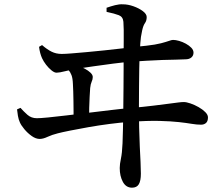

<svg xmlns="http://www.w3.org/2000/svg" viewBox="-20 -808 1040 890"><path d="M592 62Q564 62 549.5 35Q535 8 535 -29Q535 -47 540.5 -72.5Q546 -98 548 -144Q549 -169 550 -210.5Q551 -252 551.5 -301.5Q552 -351 552.5 -400.5Q553 -450 553 -490.5Q553 -531 553 -552Q553 -589 553.5 -618Q554 -647 553.5 -669.5Q553 -692 552 -707Q550 -730 531 -737.5Q512 -745 474 -753V-772Q494 -779 513.5 -784Q533 -789 550 -788Q573 -788 598.5 -779Q624 -770 642 -756.5Q660 -743 660 -729Q660 -712 652 -701Q644 -690 639 -667Q632 -636 630.5 -608.5Q629 -581 627 -551Q626 -527 625.5 -490Q625 -453 624.5 -407.5Q624 -362 624 -313Q624 -264 625 -217Q626 -170 628 -128Q630 -90 631.5 -57Q633 -24 633 -3Q633 30 623.5 46Q614 62 592 62ZM321 -250Q321 -268 321 -291.5Q321 -315 320.5 -339Q320 -363 319.5 -384Q319 -405 318 -418Q317 -445 311.5 -459.5Q306 -474 298 -482Q290 -490 279 -496L282 -508Q300 -509 315 -507.5Q330 -506 347 -501Q359 -497 374 -489Q389 -481 399.5 -471Q410 -461 410 -451Q410 -440 405 -429.5Q400 -419 398 -400Q397 -383 395.5 -359Q394 -335 393.5 -307.5Q393 -280 393 -251ZM164 -164Q146 -164 127 -177.5Q108 -191 93 -209Q78 -227 72 -241Q66 -254 63 -271.5Q60 -289 59 -301L75 -308Q89 -292 107 -276Q125 -260 151 -260Q166 -260 202.5 -263.5Q239 -267 288.5 -273Q338 -279 392 -285.5Q446 -292 496 -298Q546 -304 582 -307Q649 -313 693 -318.5Q737 -324 764 -327.5Q791 -331 806.5 -333Q822 -335 832 -335Q844 -335 863 -328.5Q882 -322 900.5 -311.5Q919 -301 931.5 -288.5Q944 -276 944 -264Q944 -246 935 -238Q926 -230 912 -230Q892 -230 868.5 -234Q845 -238 809.5 -242Q774 -246 719.5 -247.5Q665 -249 581 -243Q539 -240 488.5 -233.5Q438 -227 390 -218.5Q342 -210 304.5 -202.5Q267 -195 248 -190Q220 -183 200 -173.5Q180 -164 164 -164ZM242 -471Q232 -471 218.5 -482Q205 -493 193.5 -508Q182 -523 175 -538Q170 -549 166.5 -562Q163 -575 161 -591L175 -599Q198 -579 219 -568.5Q240 -558 266 -558Q282 -558 312.5 -560.5Q343 -563 382.5 -566.5Q422 -570 464 -574.5Q506 -579 545 -583.5Q584 -588 614 -591.5Q644 -595 658 -596Q702 -601 726.5 -607.5Q751 -614 763.5 -618.5Q776 -623 782 -623Q794 -623 810 -618.5Q826 -614 841.5 -605.5Q857 -597 867 -586.5Q877 -576 877 -564Q877 -550 867 -541.5Q857 -533 839 -533Q823 -532 795.5 -531.5Q768 -531 733 -530Q698 -529 660.5 -526.5Q623 -524 588 -522Q551 -519 504 -513Q457 -507 412.5 -500.5Q368 -494 335 -489Q310 -485 282.5 -478Q255 -471 242 -471Z"/></svg>

Font: Noto Serif KR SemiBold
Style: Regular
Weight: 600
Designer: Ryoko NISHIZUKA 西塚涼子 (kana & ideographs); Frank Grießhammer (Latin, Greek & Cyrillic); Wenlong ZHANG 张文龙 (bopomofo); San
Foundry: Adobe
Version: Version 2.003-H1;hotconv 1.1.1;makeotfexe 2.6.0